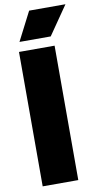

<svg xmlns="http://www.w3.org/2000/svg" viewBox="-103 -996 543 1041"><g transform="rotate(-10 168.5 -475.5)"><path d="M44 0V-740H240V0ZM56 -793 137 -951H337L228 -793Z"/></g></svg>

Font: Encode Sans Cnd Black
Style: Regular
Weight: 900
Width: 3
Designer: Multiple Designers
Foundry: Impallari Type
Version: Version 3.002; ttfautohint (v1.8.3) -l 8 -r 50 -G 200 -x 14 